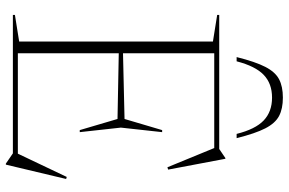

<svg xmlns="http://www.w3.org/2000/svg" viewBox="-185 -777 986 656"><g transform="rotate(90 308.0 -449.0)"><path d="M431.5 -510 416 -369 431.5 -228.5H424.5L386.5 -357.5L150.5 -362V-376L386.5 -381.5L424.5 -510ZM559.5 -530.5 551.5 -528 482.5 -696 509.5 -688H123V-705H489L520 -726H522.5ZM501 -8.5 584.5 -184 591.5 -182 542.5 24H539L504 0H123V-17H523.5ZM31 0V-7L122 -21.5V-683.5L31 -698V-705H162V0ZM313.5 -885.5Q265.5 -885.5 235.8 -857Q206 -828.5 189.5 -764.5H175Q191 -828.5 208.5 -862.5Q226 -896.5 250.8 -909.5Q275.5 -922.5 313.5 -922.5Q351.5 -922.5 376.2 -909.5Q401 -896.5 418.5 -862.5Q436 -828.5 452 -764.5H437.5Q421.5 -828.5 391.5 -857Q361.5 -885.5 313.5 -885.5Z"/></g></svg>

Font: Newsreader 60pt ExtraLight
Style: Regular
Weight: 250
Designer: Hugues Gentile
Foundry: Production Type
Version: Version 1.003